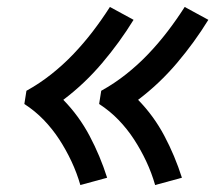

<svg xmlns="http://www.w3.org/2000/svg" viewBox="-20 -620 640 552"><path d="M426 -88Q416 -123 400.5 -156Q385 -189 365.5 -219Q346 -249 321 -275Q296 -301 265 -321L271 -359Q309 -380 343 -407Q377 -434 406.5 -465Q436 -496 462 -530Q488 -564 511 -600L579 -563Q539 -498 488.5 -438.5Q438 -379 377 -333Q422 -287 452.5 -229.5Q483 -172 503 -109ZM211 -88Q201 -123 185.5 -156Q170 -189 150.5 -219Q131 -249 106 -275Q81 -301 50 -321L56 -359Q94 -380 128 -407Q162 -434 191.5 -465Q221 -496 247 -530Q273 -564 296 -600L364 -563Q324 -498 273.5 -438.5Q223 -379 162 -333Q207 -287 237.5 -229.5Q268 -172 288 -109Z"/></svg>

Font: Iosevka Medium Extended
Style: Italic
Weight: 500
Width: 7
Italic angle: -9°
Monospace: yes
Designer: Belleve Invis
Foundry: Belleve Invis
Version: Version 32.5.0; ttfautohint (v1.8.4)